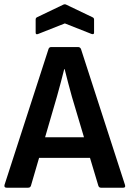

<svg xmlns="http://www.w3.org/2000/svg" viewBox="-21 -874 603 894"><path d="M10 0Q-3 0 0 -13L205 -646Q208 -655 218 -655H342Q352 -655 356 -646L561 -13Q565 0 553 0H449Q440 0 437 -9L398 -139H161L123 -9Q120 0 110 0ZM244 -424 189 -235H370L314 -423Q305 -455 296.5 -487.5Q288 -520 280 -552H278Q270 -520 261.5 -488Q253 -456 244 -424ZM157 -716Q145 -711 145 -722V-783Q145 -791 152 -794L273 -852Q281 -856 288 -852L409 -794Q417 -791 417 -783V-722Q417 -712 405 -716L281 -765Z"/></svg>

Font: Sofia Sans Semi Condensed
Style: Bold
Weight: 700
Designer: Botio Nikoltchev, Ani Petrova
Foundry: lettersoup
Version: Version 4.100; ttfautohint (v1.8.4.7-5d5b)